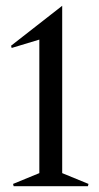

<svg xmlns="http://www.w3.org/2000/svg" viewBox="-20 -640 342 660"><path d="M20 -475.1 18.1 -482.9 193.8 -620.1V-44.9L284.2 -7.8L282.2 0H26.9L24.9 -7.8L115.2 -44.9V-503.9Z"/></svg>

Font: Halibut Cnd
Style: Regular
Weight: 400
Width: 3
Designer: Matteo Maggi
Foundry: Collletttivo
Version: Version 3.080 | FøM Fix